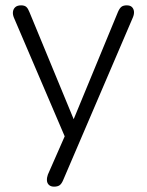

<svg xmlns="http://www.w3.org/2000/svg" viewBox="-20 -512 549 718"><path d="M182 186Q170 186 163 179.5Q156 173 155.5 162.5Q155 152 159 141L228 -16V12L32 -446Q27 -458 28.5 -468.5Q30 -479 37.5 -485.5Q45 -492 59 -492Q72 -492 78.5 -486Q85 -480 90 -467L268 -36H243L421 -467Q427 -481 434 -486.5Q441 -492 454 -492Q467 -492 473.5 -485.5Q480 -479 481 -469Q482 -459 477 -447L216 162Q210 176 202.5 181Q195 186 182 186Z"/></svg>

Font: Nunito ExtraLight Light
Style: Regular
Weight: 300
Version: Version 3.602